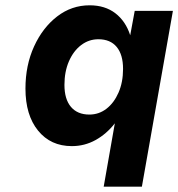

<svg xmlns="http://www.w3.org/2000/svg" viewBox="-20 -541 672 724"><path d="M632 -500 515 163H371L413 -76Q382 -36 340.5 -13Q299 10 251 10Q171 10 123.5 -48.5Q76 -107 76 -207Q76 -295 108.5 -366Q141 -437 195.5 -479Q250 -521 318 -521Q376 -521 415 -491Q454 -461 471 -408L488 -500ZM223 -221Q223 -167 247.5 -138Q272 -109 317 -109Q353 -109 381.5 -131Q410 -153 427 -192Q444 -231 444 -281Q444 -335 420 -364Q396 -393 351 -393Q315 -393 286 -371Q257 -349 240 -310Q223 -271 223 -221Z"/></svg>

Font: Overused Grotesk
Style: Bold Italic
Weight: 700
Italic angle: -10°
Version: Version 0.003